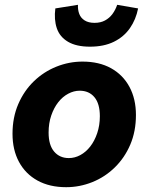

<svg xmlns="http://www.w3.org/2000/svg" viewBox="-20 -766 640 798"><path d="M255 12Q186 12 136 -15.5Q86 -43 59 -93Q32 -143 32 -210Q32 -278 56 -333.5Q80 -389 121 -428.5Q162 -468 214.5 -489Q267 -510 323 -510Q392 -510 441.5 -482.5Q491 -455 518 -405Q545 -355 545 -288Q545 -220 521.5 -165Q498 -110 457 -70Q416 -30 363.5 -9Q311 12 255 12ZM266 -109Q291 -109 314 -121.5Q337 -134 355 -157Q373 -180 384 -212.5Q395 -245 395 -283Q395 -335 372.5 -362Q350 -389 311 -389Q287 -389 263.5 -376.5Q240 -364 222 -341Q204 -318 193 -286Q182 -254 182 -215Q182 -163 205 -136Q228 -109 266 -109ZM354 -572Q297 -572 262.5 -592.5Q228 -613 216 -649Q204 -685 210 -731L304 -746Q303 -725 309.5 -708Q316 -691 332 -681Q348 -671 373 -671Q398 -671 416.5 -681Q435 -691 447.5 -708Q460 -725 467 -746L554 -731Q545 -685 520 -649Q495 -613 453.5 -592.5Q412 -572 354 -572Z"/></svg>

Font: Source Code Pro ExtraLight ExtraBold
Style: Italic
Weight: 800
Italic angle: -11°
Monospace: yes
Version: Version 1.016;hotconv 1.0.116;makeotfexe 2.5.65601